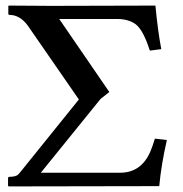

<svg xmlns="http://www.w3.org/2000/svg" viewBox="-20 -666 655 687"><path d="M126 -47.9H409.2Q485.4 -47.9 518.1 -124Q526.4 -144 534.2 -169.9L577.1 -165Q557.1 -78.1 549.8 0L11.2 1L8.8 -1V-29.8L11.2 -33.2Q37.6 -33.2 45.4 -42Q48.8 -45.4 53.2 -50.8L262.2 -310.1L78.1 -576.2Q49.8 -613.3 12.2 -612.8L9.8 -615.2V-645L12.2 -646L165 -645L536.1 -646Q544.9 -553.7 557.1 -490.2L516.1 -484.9Q493.2 -557.1 466.3 -578.6Q440.9 -597.7 399.9 -598.1H191.9L371.1 -336.9L370.1 -335.9L339.8 -312Z"/></svg>

Font: Linux Libertine O
Style: Semibold
Weight: 700
Designer: Philipp H. Poll
Foundry: Philipp H. Poll
Version: Version 5.0.0